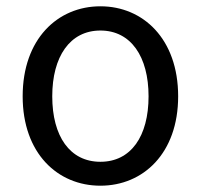

<svg xmlns="http://www.w3.org/2000/svg" viewBox="-20 -577 637 610"><path d="M299 13C435 13 546 -90 546 -271C546 -453 435 -557 299 -557C163 -557 52 -453 52 -271C52 -90 163 13 299 13ZM299 -63C202 -63 146 -144 146 -271C146 -397 202 -480 299 -480C396 -480 452 -397 452 -271C452 -144 396 -63 299 -63Z"/></svg>

Font: ChiuKong Gothic CL
Style: Regular
Weight: 400
Designer: Ryoko NISHIZUKA 西塚涼子 (kana, bopomofo & ideographs); Paul D. Hunt (Latin, Greek & Cyrillic); Sandoll Communications 산돌커뮤니
Foundry: Adobe
Version: Version 1.300